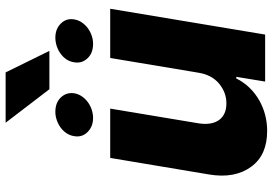

<svg xmlns="http://www.w3.org/2000/svg" viewBox="-162 -792 961 676"><g transform="rotate(-90 318.0 -453.5)"><path d="M42.3 -197.8 100.5 -545.5H274.1L221.9 -231.9Q218.8 -209.5 221.9 -191.9Q225.1 -174.4 234.2 -161.9Q243.3 -149.5 258 -142.9Q272.7 -136.4 292.6 -136.4Q331 -136.4 362.2 -162.3Q393.1 -187.9 400.6 -235.4L452.4 -545.5H625.7L534.8 0H369.3L386 -101.6H380.3Q367.2 -75.3 347.5 -55Q327.8 -34.8 303.6 -21Q279.5 -7.1 252 0Q224.4 7.1 195.7 7.1Q153.4 7.1 121.8 -6.7Q90.2 -20.6 69.2 -49.4Q27 -107.2 42.3 -197.8ZM224.4 -913.7H401.6L477.3 -759.6H342.3ZM437.1 -671.9Q439.3 -687.5 447.6 -699.8Q456 -712 468.2 -720.7Q480.5 -729.4 495 -734Q509.6 -738.6 524.1 -738.6Q554.7 -738.6 573.9 -719.1Q593 -699.6 588.1 -671.9Q585.6 -657 577.2 -644.9Q568.9 -632.8 557 -624.1Q545.1 -615.4 530.9 -610.6Q516.7 -605.8 502.5 -605.8Q486.5 -605.8 473.7 -610.4Q460.9 -615.1 451.3 -625.4Q432.5 -645.2 437.1 -671.9ZM177.2 -672.2Q179.3 -687.1 187.5 -699.4Q195.7 -711.6 207.7 -720.3Q219.8 -729 234.2 -733.8Q248.6 -738.6 262.8 -738.6Q295.1 -738.6 313.6 -719.1Q332 -699.6 328.1 -672.2Q325.6 -657.3 317.1 -645.1Q308.6 -632.8 296.7 -624.1Q284.8 -615.4 270.2 -610.6Q255.7 -605.8 241.1 -605.8Q210.6 -605.8 191.4 -625.4Q172.2 -644.9 177.2 -672.2Z"/></g></svg>

Font: Inter P Extra Bold
Style: Italic
Weight: 800
Italic angle: 9.39999°
Designer: Rasmus Andersson
Foundry: rsms
Version: Version 3.018;git-588b23468